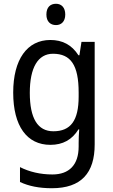

<svg xmlns="http://www.w3.org/2000/svg" viewBox="-20 -758 599 1018"><path d="M277 -738C247 -738 226 -720 226 -681C226 -644 247 -625 277 -625C305 -625 326 -644 326 -681C326 -719 305 -738 277 -738ZM247 -546C124 -546 50 -443 50 -267C50 -89 123 10 247 10C313 10 362 -17 396 -72H400C398 -53 397 -18 397 0V19C397 117 346 167 258 167C194 167 135 153 86 128V207C133 229 188 240 255 240C411 240 482 159 482 8V-536H412L401 -465H396C360 -521 310 -546 247 -546ZM261 -473C355 -473 397 -413 397 -268V-246C397 -119 355 -62 263 -62C180 -62 138 -130 138 -266C138 -399 181 -473 261 -473Z"/></svg>

Font: Noto Sans Bengali UI SemiCondensed
Style: Regular
Weight: 400
Width: 4
Designer: Jelle Bosma - Monotype Design Team
Foundry: Monotype Imaging Inc.
Version: Version 2.003